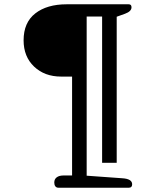

<svg xmlns="http://www.w3.org/2000/svg" viewBox="-20 -715 745 895"><path d="M252 160Q243 160 238 153.5Q233 147 233 136Q233 120 244.5 111.5Q256 103 276 103H316V-358H265Q188 -358 139 -404.5Q90 -451 90 -527Q90 -610 144.5 -652.5Q199 -695 291 -695H580Q593 -695 593 -681Q593 -662 563 -651L524 -637V44H456V-638H384V104L551 116Q596 119 596 144Q596 160 581 160Z"/></svg>

Font: Maitree Medium
Style: Regular
Weight: 500
Designer: CadsonDemak Team
Foundry: CadsonDemak
Version: Version 1.010